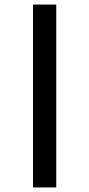

<svg xmlns="http://www.w3.org/2000/svg" viewBox="-20 -672 390 843"><path d="M125 151V-652H227V151Z"/></svg>

Font: Inconsolata ExtraCondensed Black
Style: Regular
Weight: 900
Width: 2
Monospace: yes
Designer: Raph Levien, Cyreal, Brenton Simpson
Foundry: Raph Levien, Cyreal, Google
Version: Version 3.001; ttfautohint (v1.8.2.53-6de2)